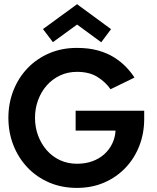

<svg xmlns="http://www.w3.org/2000/svg" viewBox="-20 -906 769 938"><path d="M349.5 -365H684.5V-325.5Q684.5 -255 660.8 -193.8Q637 -132.5 593 -86.2Q549 -40 488.8 -14Q428.5 12 356 12Q281.5 12 220 -14.5Q158.5 -41 114 -88Q69.5 -135 45.2 -197.2Q21 -259.5 21 -330.5Q21 -401 45.2 -463.2Q69.5 -525.5 114 -572.2Q158.5 -619 220 -645.5Q281.5 -672 356 -672Q413.5 -672 458.5 -659.5Q503.5 -647 537.2 -625.8Q571 -604.5 595.8 -578.8Q620.5 -553 637 -527L520 -470Q496 -505 456.2 -530Q416.5 -555 356 -555Q311 -555 273.2 -537.2Q235.5 -519.5 208.2 -488.5Q181 -457.5 166 -416.8Q151 -376 151 -330.5Q151 -284.5 166 -244Q181 -203.5 208.2 -172.2Q235.5 -141 273.2 -123.5Q311 -106 356 -106Q397 -106 430.5 -118Q464 -130 488.8 -152Q513.5 -174 528 -203.8Q542.5 -233.5 544.5 -268H349.5ZM238.5 -700 190 -764 356.5 -885.5 522.5 -763.5 474.5 -699.5 356.5 -786Z"/></svg>

Font: League Spartan Thin SemiBold
Style: Regular
Weight: 600
Version: Version 2.002